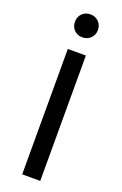

<svg xmlns="http://www.w3.org/2000/svg" viewBox="-176 -980 653 1029"><g transform="rotate(20 150.5 -465.5)"><path d="M202 0H99V-715H202ZM150 -800Q122 -800 103.5 -818.5Q85 -837 85 -865Q85 -894 103.5 -912.5Q122 -931 150 -931Q178 -931 197 -912.5Q216 -894 216 -865Q216 -837 197 -818.5Q178 -800 150 -800Z"/></g></svg>

Font: Wix Madefor Text Medium
Style: Regular
Weight: 500
Designer: Dalton Maag Ltd
Foundry: Dalton Maag Ltd
Version: Version 3.100